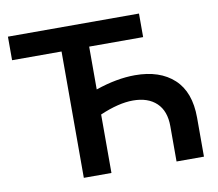

<svg xmlns="http://www.w3.org/2000/svg" viewBox="-77 -792 1004 883"><g transform="rotate(-10 424.5 -350.0)"><path d="M806 -182V0H678V-165Q678 -236 638.5 -273.5Q599 -311 529 -311Q462 -311 374 -273V0H245V-590H14V-700H626V-590H374V-390Q473 -424 558 -424Q674 -424 740 -363Q806 -302 806 -182Z"/></g></svg>

Font: mBank SemiBold
Style: Regular
Weight: 600
Designer: Julieta Ulanovsky
Foundry: Julieta Ulanovsky
Version: Version 7.200